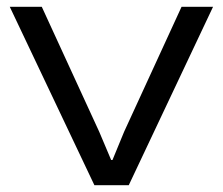

<svg xmlns="http://www.w3.org/2000/svg" viewBox="-20 -545 656 565"><path d="M257.8 0 8.8 -524.9H103L272 -157.2L307.1 -74.2H311L345.2 -157.2L514.2 -524.9H606.9L358.9 0Z"/></svg>

Font: Lumene Sans Expanded
Style: Regular
Weight: 400
Width: 7
Designer: Deni Anggara
Version: Version 1.003;Glyphs 3.1.2 (3151)